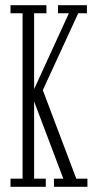

<svg xmlns="http://www.w3.org/2000/svg" viewBox="-20 -720 380 740"><path d="M20.5 0V-31.5H67V-669H20.5V-700H159V-669H111.5V-376.5L245.5 -669H203.5V-700H315V-669H281.5L145 -372.5L274 -31.5H317V0H188V-31.5H224L111.5 -329V-31.5H156.5V0Z"/></svg>

Font: Imbue 10pt ExtraLight
Style: Regular
Weight: 200
Designer: Tyler Finck
Foundry: Etcetera Type Company
Version: Version 1.102; ttfautohint (v1.8.3)